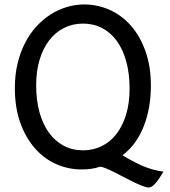

<svg xmlns="http://www.w3.org/2000/svg" viewBox="-20 -745 760 858"><path d="M559.1 -349.1Q559.1 -416.5 544.2 -470.5Q529.3 -524.4 502 -562Q474.6 -599.6 436.3 -619.6Q397.9 -639.6 351.6 -639.6Q305.2 -639.6 266.6 -620.4Q228 -601.1 200.2 -565.2Q172.4 -529.3 157 -478.3Q141.6 -427.2 141.6 -363.8Q141.6 -296.9 156.5 -243.2Q171.4 -189.5 199 -151.6Q226.6 -113.8 265.1 -93.5Q303.7 -73.2 351.6 -73.2Q396.5 -73.2 434.6 -92Q472.7 -110.8 500.2 -146.2Q527.8 -181.6 543.5 -232.9Q559.1 -284.2 559.1 -349.1ZM654.3 -361.3Q654.3 -313.5 646.5 -268.1Q638.7 -222.7 623 -182.4Q607.4 -142.1 583.5 -108.6Q559.6 -75.2 527.3 -51.3Q573.2 -22.9 617.2 -3.7Q661.1 15.6 710.4 22Q706.1 28.8 699 40.5Q691.9 52.2 683.1 64Q674.3 75.7 664.3 84.2Q654.3 92.8 644.5 92.8Q634.3 92.8 616.5 85.9Q598.6 79.1 577.4 68.8Q556.2 58.6 533.2 46.4Q510.3 34.2 489.5 23.9Q468.8 13.7 452.1 6.8Q435.5 0 427.2 0Q406.2 6.8 386.7 9.5Q367.2 12.2 344.2 12.2Q285.2 12.2 231.2 -11.7Q177.2 -35.6 136.2 -82Q95.2 -128.4 70.8 -196Q46.4 -263.7 46.4 -351.6Q46.4 -410.2 58.3 -460.4Q70.3 -510.7 91.6 -552.2Q112.8 -593.8 142.1 -626Q171.4 -658.2 205.8 -680.2Q240.2 -702.1 278.6 -713.6Q316.9 -725.1 356.4 -725.1Q415.5 -725.1 469.5 -701.2Q523.4 -677.2 564.5 -630.9Q605.5 -584.5 629.9 -516.8Q654.3 -449.2 654.3 -361.3Z"/></svg>

Font: Andika FrenchTight
Style: Regular
Weight: 400
Designer: Victor Gaultney, Annie Olsen, Julie Remington, Don Collingsworth, Eric Hays, Becca Hirsbrunner
Foundry: SIL International
Version: Version 5.000 ; Dig1 Dig4Opn Dig7 LnSpcTght